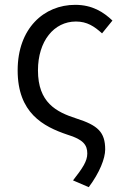

<svg xmlns="http://www.w3.org/2000/svg" viewBox="-20 -574 519 794"><path d="M347 200C392 140 415 81 415 44C415 -28 384 -56 296 -84C212 -111 137 -150 137 -283C137 -404 203 -485 294 -485C340 -485 370 -465 402 -436L445 -489C408 -524 362 -554 291 -554C162 -554 53 -457 53 -283C53 -107 158 -51 259 -17C325 3 341 26 341 61C341 93 321 122 282 172Z"/></svg>

Font: ChiuKong Gothic CL Normal
Style: Regular
Weight: 350
Designer: Ryoko NISHIZUKA 西塚涼子 (kana, bopomofo & ideographs); Paul D. Hunt (Latin, Greek & Cyrillic); Sandoll Communications 산돌커뮤니
Foundry: Adobe
Version: Version 1.300